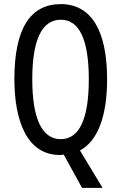

<svg xmlns="http://www.w3.org/2000/svg" viewBox="-20 -744 590 934"><path d="M501 -358C501 -600 421 -724 276 -724C126 -724 50 -603 50 -359C50 -161 109 10 271 10C277 10 286 9 290 8L379 170H479L369 -12C454 -57 501 -176 501 -358ZM137 -358C137 -549 183 -648 276 -648C366 -648 412 -551 412 -358C412 -163 365 -67 275 -67C185 -67 137 -166 137 -358Z"/></svg>

Font: Noto Sans Telugu ExtraCondensed
Style: Regular
Weight: 400
Width: 2
Designer: Jelle Bosma - Monotype Design Team
Foundry: Monotype Imaging Inc.
Version: Version 2.005